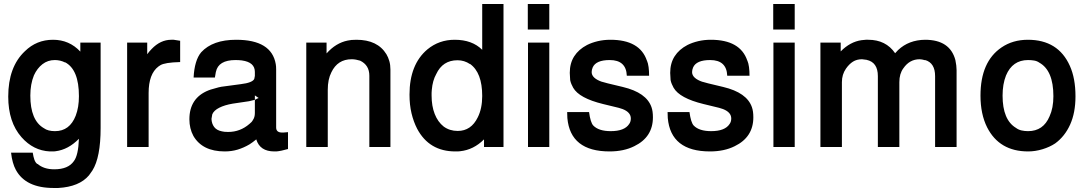

<svg xmlns="http://www.w3.org/2000/svg" viewBox="-20 -732 5430 956"><path d="M380 -520H481V-95Q481 52 440 117L423 141Q375 198 270 204H247Q108 204 59 114Q41 81 35 28H143Q146 48 151 62.5Q156 77 165 84Q167 85 166.5 84.5Q166 84 167 84Q198 111 250 111Q320 111 348 70Q370 41 373 -41Q320 13 257 21Q252 22 247.5 22Q243 22 238 22H228Q146 18 87 -49Q21 -124 21 -251Q21 -399 104 -477Q162 -534 244 -534Q325 -534 380 -475ZM253 -433Q218 -433 191.5 -412.5Q165 -392 149 -357Q131 -313 131 -256Q131 -133 198 -94Q209 -86 223 -82.5Q237 -79 254 -79Q327 -79 357 -156Q365 -177 369 -201Q373 -225 373 -253Q373 -386 304 -422V-421Q280 -433 253 -433Z M613 -520H713V-462Q719 -470 723.5 -475.5Q728 -481 735 -488Q779 -534 833 -534H845L877 -529V-423Q838 -422 813.5 -418Q789 -414 778 -407L769 -401Q720 -364 720 -269V0H613Z M1414 -74V10Q1396 15 1382 18Q1368 21 1356 22H1346Q1274 22 1256 -38Q1246 -30 1238 -24Q1230 -18 1222 -13Q1193 4 1163 13Q1133 22 1099 22Q988 22 943 -55Q923 -92 923 -138Q923 -244 1018 -282L1029 -286L1068 -297L1082 -300L1179 -313Q1237 -320 1246 -339L1249 -354V-374Q1249 -422 1185 -431H1186Q1178 -432 1169.5 -432.5Q1161 -433 1153 -433Q1067 -433 1055 -374V-375L1050 -346H944Q946 -388 955.5 -420Q965 -452 982 -472Q1039 -534 1156 -534Q1332 -534 1353 -413Q1354 -407 1354.5 -401Q1355 -395 1355 -386V-97Q1355 -72 1385 -72H1391ZM1258 -240 1268 -244 1249 -257V-235Q1251 -236 1253.5 -237Q1256 -238 1259 -240ZM1249 -235Q1241 -233 1234.5 -231.5Q1228 -230 1220 -228L1139 -216Q1098 -209 1071.5 -195.5Q1045 -182 1037 -163L1033 -140Q1034 -116 1046.5 -99.5Q1059 -83 1085 -78Q1095 -75 1116 -75Q1176 -75 1222 -115Q1234 -124 1239 -134Q1249 -148 1249 -169Z M1505 -520H1606V-466Q1652 -518 1711 -530Q1727 -534 1755 -534Q1860 -534 1904 -462Q1913 -447 1918.5 -428Q1924 -409 1924 -386V0H1819V-355Q1819 -408 1773 -430Q1763 -433 1752.5 -435Q1742 -437 1731 -437Q1661 -437 1630 -372Q1612 -337 1612 -285V0H1505Z M2487 -712V0H2390V-38Q2338 14 2271 21Q2266 22 2259.5 22Q2253 22 2247 22Q2117 22 2057 -91Q2039 -126 2029 -168Q2019 -210 2019 -261Q2019 -411 2108 -486Q2166 -534 2244 -534Q2331 -534 2381 -484V-712ZM2258 -432Q2184 -432 2152 -363Q2134 -331 2130 -285Q2129 -277 2129 -270Q2129 -263 2129 -256Q2129 -204 2144.5 -164.5Q2160 -125 2189 -102Q2219 -80 2259 -80Q2326 -80 2359 -148Q2381 -192 2381 -254Q2381 -371 2320 -414V-413Q2292 -432 2258 -432Z M2715 -520V0H2609V-520ZM2715 -712V-585H2608V-712Z M3101 -355Q3098 -433 3016 -433Q2947 -433 2931 -396Q2926 -384 2926 -373Q2926 -342 2979 -324L2977 -325Q2984 -323 2991.5 -321Q2999 -319 3006 -317L3081 -299Q3199 -271 3224 -198Q3231 -178 3231 -148Q3231 -49 3138 -4Q3086 22 3015 22Q2820 22 2805 -144L2804 -174H2913Q2920 -122 2934 -107Q2961 -79 3021 -79Q3090 -79 3113 -115Q3121 -126 3121 -142Q3121 -173 3080 -189L3061 -195Q3060 -196 3057 -196L2983 -214Q2864 -243 2834 -295Q2829 -304 2825 -313.5Q2821 -323 2819 -333L2817 -369Q2817 -417 2839 -451.5Q2861 -486 2903 -508Q2927 -520 2956.5 -527Q2986 -534 3019 -534Q3166 -534 3201 -430V-431Q3207 -417 3209.5 -397.5Q3212 -378 3212 -355Z M3601 -355Q3598 -433 3516 -433Q3447 -433 3431 -396Q3426 -384 3426 -373Q3426 -342 3479 -324L3477 -325Q3484 -323 3491.5 -321Q3499 -319 3506 -317L3581 -299Q3699 -271 3724 -198Q3731 -178 3731 -148Q3731 -49 3638 -4Q3586 22 3515 22Q3320 22 3305 -144L3304 -174H3413Q3420 -122 3434 -107Q3461 -79 3521 -79Q3590 -79 3613 -115Q3621 -126 3621 -142Q3621 -173 3580 -189L3561 -195Q3560 -196 3557 -196L3483 -214Q3364 -243 3334 -295Q3329 -304 3325 -313.5Q3321 -323 3319 -333L3317 -369Q3317 -417 3339 -451.5Q3361 -486 3403 -508Q3427 -520 3456.5 -527Q3486 -534 3519 -534Q3666 -534 3701 -430V-431Q3707 -417 3709.5 -397.5Q3712 -378 3712 -355Z M3937 -520V0H3831V-520ZM3937 -712V-585H3830V-712Z M4065 -520H4166V-476Q4213 -524 4270 -532L4291 -534H4303Q4391 -534 4437 -467L4452 -483Q4505 -533 4586 -534Q4710 -534 4737 -433Q4743 -404 4743 -383V0H4636V-353Q4636 -418 4587 -433V-432Q4569 -437 4559 -437Q4509 -437 4478 -392Q4458 -365 4458 -323V0H4351V-353Q4351 -422 4295 -434H4296L4272 -437Q4246 -437 4227 -425Q4208 -413 4192 -390Q4172 -361 4172 -323V0H4065Z M5098 -534Q5249 -534 5307 -404Q5335 -342 5335 -252Q5335 -171 5308.5 -112Q5282 -53 5234 -18Q5207 0 5171 11Q5135 22 5099 22Q4956 22 4895 -98Q4862 -164 4862 -256Q4862 -425 4967 -496Q5023 -534 5098 -534ZM5099 -433Q5021 -433 4989 -356Q4972 -313 4972 -256Q4972 -135 5039 -95Q5051 -86 5066.5 -82.5Q5082 -79 5099 -79Q5175 -79 5206 -153Q5225 -194 5225 -253Q5225 -381 5155 -420Q5144 -428 5129.5 -430.5Q5115 -433 5099 -433Z"/></svg>

Font: Ekushey Amar Bangla
Style: Bold
Weight: 700
Designer: Al Mamun Sumon
Foundry: Al Mamun Sumon
Version: Version 1.0